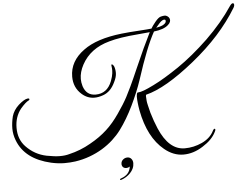

<svg xmlns="http://www.w3.org/2000/svg" viewBox="-75 -939 1773 1353"><g transform="rotate(-5 812.0 -262.0)"><path d="M899 -152Q896 -169 894 -183Q892 -197 891 -208Q890 -219 889 -231Q888 -243 888.5 -253.5Q889 -264 891 -271Q893 -278 897 -280H900Q929 -280 1011 -321Q1052 -341 1097.5 -368.5Q1143 -396 1195 -431Q1300 -503 1411 -609Q1524 -719 1597 -829Q1610 -848 1619 -848Q1621 -848 1624 -846.5Q1627 -845 1628 -841Q1629 -837 1628 -831Q1627 -825 1622 -816Q1507 -626 1301 -460Q1094 -293 955 -259Q953 -256 953 -246.5Q953 -237 955 -215Q956 -204 961 -183Q966 -162 974 -130Q992 -69 1015 -15Q1082 141 1194 141Q1257 141 1316 114Q1376 86 1401 36Q1404 29 1408.5 25Q1413 21 1416 22Q1419 23 1419.5 28Q1420 33 1414 44Q1388 98 1319 141Q1252 184 1181 184Q1110 184 1047 132Q936 41 899 -152ZM1150 -734Q1119 -706 1049 -698Q1020 -646 987.5 -564Q955 -482 918 -367Q904 -325 886 -281.5Q868 -238 845 -190Q800 -97 748 -27Q722 8 687.5 39.5Q653 71 611 96.5Q569 122 520 140Q471 158 417 166Q382 171 340 171Q298 171 247 160Q63 118 11 -20Q-5 -62 -5 -103Q-5 -144 6 -189Q18 -232 56 -267Q96 -302 120 -305Q133 -306 133 -299Q133 -294 127 -291Q105 -281 69 -239Q25 -184 25 -105Q25 -24 75 28Q135 91 219 108Q276 119 313 119Q350 119 378 111Q460 92 531 51Q567 31 596.5 10Q626 -11 651.5 -34.5Q677 -58 699.5 -84.5Q722 -111 744 -143Q788 -206 814 -255Q827 -279 850 -327.5Q873 -376 905 -450Q969 -597 1019 -696L933 -688Q805 -678 729 -656Q593 -619 534 -510Q506 -458 506 -409Q506 -385 514 -358Q536 -291 601 -291Q683 -291 716 -376Q728 -408 730.5 -430Q733 -452 731.5 -466Q730 -480 729 -486.5Q728 -493 733 -493Q740 -492 747 -480Q756 -459 756 -430.5Q756 -402 737 -365Q707 -301 653 -282Q620 -270 591 -270Q541 -270 501 -306Q447 -354 447 -431Q447 -540 549 -614Q642 -683 821 -703Q848 -706 878.5 -708.5Q909 -711 944 -713Q979 -715 1001 -717Q1023 -719 1033 -720Q1043 -738 1066 -766Q1089 -794 1105.5 -798.5Q1122 -803 1137 -803Q1147 -801 1155.5 -794.5Q1164 -788 1167.5 -778Q1171 -768 1167 -756.5Q1163 -745 1150 -734ZM1138 -764Q1138 -775 1129 -775Q1123 -775 1118 -773Q1113 -771 1106 -765.5Q1099 -760 1090 -749.5Q1081 -739 1067 -723Q1096 -728 1111 -735Q1138 -748 1138 -764ZM823 213Q823 233 815 250.5Q807 268 793.5 282Q780 296 763.5 306.5Q747 317 729 323Q726 324 723 324Q720 324 720 320Q720 315 728 313Q790 292 796 235Q786 242 775.5 243Q765 244 756.5 240.5Q748 237 743 228Q738 219 740 206Q742 191 755 180.5Q768 170 785 170Q802 170 812.5 182.5Q823 195 823 213Z"/></g></svg>

Font: #9Slide05 Great Vibes
Style: Regular
Weight: 400
Designer: Robert E. Leuschke
Foundry: Robert E. Leuschke
Version: Version 1.001